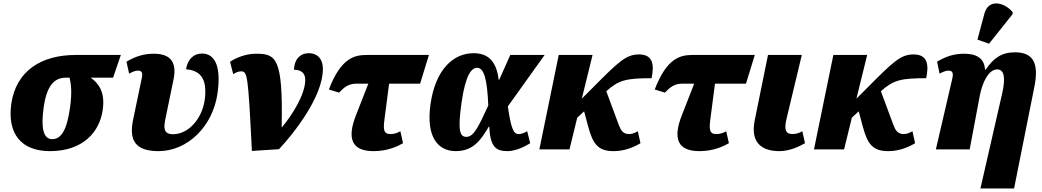

<svg xmlns="http://www.w3.org/2000/svg" viewBox="-20 -848 5915 1090"><path d="M264 10C451 10 546 -99 563 -224C578 -325 540 -375 495 -407H622L666 -536H410C216 -536 71 -447 44 -258C21 -90 99 10 264 10ZM276 -58C224 -58 212 -127 228 -239C245 -361 288 -407 354 -407H375C382 -375 391 -330 377 -233C359 -108 327 -58 276 -58Z M880 10C1043 10 1188 -128 1215 -319C1239 -490 1189 -544 1127 -544C1081 -544 1046 -514 1036 -455C1104 -448 1161 -417 1142 -279C1126 -174 1051 -86 962 -86C909 -86 908 -121 919 -173L965 -396C988 -506 937 -543 853 -543C800 -543 753 -530 698 -498L713 -430C739 -444 750 -447 765 -447C788 -447 790 -428 786 -410L736 -170C711 -52 747 10 880 10Z M1286 -497 1304 -427C1317 -436 1335 -443 1347 -443C1385 -443 1388 -430 1410 9L1564 -1C1650 -93 1813 -300 1813 -456C1813 -518 1778 -546 1734 -546C1678 -546 1650 -504 1649 -452C1684 -452 1713 -438 1713 -394C1713 -312 1637 -192 1581 -126H1579C1587 -520 1548 -543 1433 -543C1373 -543 1316 -518 1286 -497Z M2101 10C2183 10 2240 -19 2268 -35L2253 -103C2235 -93 2219 -87 2197 -87C2157 -87 2155 -113 2163 -173L2189 -373H2365L2415 -536H2063C1994 -536 1916 -521 1847 -340L1905 -322C1944 -365 1971 -373 2006 -373H2071L2001 -194C1947 -57 1980 10 2101 10Z M2567 10C2667 10 2711 -54 2755 -129H2758C2762 -13 2797 10 2861 10C2902 10 2950 -10 2990 -35L2973 -103C2951 -91 2939 -87 2924 -87C2895 -87 2881 -120 2863 -244L3072 -536H2877L2814 -395H2811C2798 -508 2744 -546 2669 -546C2552 -546 2452 -452 2424 -257C2397 -65 2470 10 2567 10ZM2628 -71C2592 -71 2577 -101 2600 -264C2623 -425 2657 -463 2689 -463C2727 -463 2746 -401 2752 -249C2700 -138 2672 -71 2628 -71Z M3042 0H3213L3257 -180L3296 -216L3319 -130C3346 -31 3374 10 3464 10C3528 10 3581 -14 3616 -35L3601 -103C3579 -90 3563 -87 3552 -87C3517 -87 3505 -107 3492 -141L3422 -330L3423 -331C3493 -394 3537 -404 3679 -404C3696 -483 3685 -539 3608 -539C3534 -539 3493 -499 3340 -345L3283 -288L3344 -536H3152Z M3951 10C4033 10 4090 -19 4118 -35L4103 -103C4085 -93 4069 -87 4047 -87C4007 -87 4005 -113 4013 -173L4039 -373H4215L4265 -536H3913C3844 -536 3766 -521 3697 -340L3755 -322C3794 -365 3821 -373 3856 -373H3921L3851 -194C3797 -57 3830 10 3951 10Z M4405 10C4465 10 4522 -19 4550 -35L4535 -103C4517 -93 4501 -87 4479 -87C4439 -87 4431 -113 4445 -173L4532 -536H4340L4265 -167C4239 -43 4299 10 4405 10Z M4601 0H4772L4816 -180L4855 -216L4878 -130C4905 -31 4933 10 5023 10C5087 10 5140 -14 5175 -35L5160 -103C5138 -90 5122 -87 5111 -87C5076 -87 5064 -107 5051 -141L4981 -330L4982 -331C5052 -394 5096 -404 5238 -404C5255 -483 5244 -539 5167 -539C5093 -539 5052 -499 4899 -345L4842 -288L4903 -536H4711Z M5595 -600 5728 -767 5729 -779C5682 -836 5592 -856 5569 -772L5529 -623ZM5546 222H5737L5853 -359C5879 -493 5843 -551 5742 -551C5666 -551 5620 -518 5576 -453H5572C5568 -519 5522 -543 5453 -543C5400 -543 5354 -530 5300 -498L5314 -430C5341 -444 5352 -447 5367 -447C5390 -447 5392 -428 5387 -405L5293 0H5485L5542 -303C5557 -382 5593 -454 5641 -454C5682 -454 5689 -405 5670 -320Z"/></svg>

Font: Noto Serif SemiCondensed Black
Style: Italic
Weight: 900
Width: 4
Italic angle: -12°
Designer: Monotype Design Team
Foundry: Monotype Imaging Inc.
Version: Version 2.014